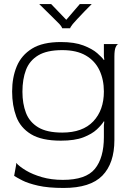

<svg xmlns="http://www.w3.org/2000/svg" viewBox="-20 -686 656 950"><path d="M295 244Q218 244 168 232.5Q118 221 90 206.5Q62 192 50 184L60 129V120Q76 138 108.5 157.5Q141 177 187.5 190.5Q234 204 291 204Q405 204 449.5 149.5Q494 95 494 -8V-66L496 -84L494 -86Q483 -68 459 -45.5Q435 -23 392.5 -6.5Q350 10 281 10Q186 10 133.5 -22Q81 -54 60.5 -109Q40 -164 40 -233Q40 -303 63 -358Q86 -413 138.5 -445.5Q191 -478 281 -478Q349 -478 393 -461Q437 -444 461 -423Q485 -402 494 -389L496 -390L494 -409V-468H566Q559 -467 552.5 -453Q546 -439 546 -406V7Q546 122 486.5 183Q427 244 295 244ZM288 -30Q389 -30 441.5 -85.5Q494 -141 494 -233Q494 -292 472 -338.5Q450 -385 404.5 -411.5Q359 -438 288 -438Q212 -438 169 -412Q126 -386 108.5 -340Q91 -294 91 -232Q91 -173 108.5 -127.5Q126 -82 169 -56Q212 -30 288 -30ZM174 -666Q189 -651 208 -632.5Q227 -614 245 -596Q263 -578 274 -567Q282 -558 285 -552.5Q288 -547 288 -546H327Q327 -550 340 -567Q346 -574 362 -591.5Q378 -609 397.5 -629Q417 -649 434 -666H375L308 -588L233 -666Z"/></svg>

Font: Red Rose Light
Style: Regular
Weight: 300
Designer: Jaikishan Patel
Version: Version 1.001; ttfautohint (v1.8.3)